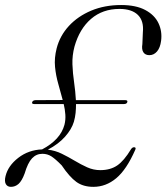

<svg xmlns="http://www.w3.org/2000/svg" viewBox="-35 -733 662 764"><path d="M-13 -32Q-3 -73.5 37.8 -105Q78.5 -136.5 132.5 -138.5Q205.5 -177 221.5 -236.5Q226.5 -256.5 225 -277.2Q223.5 -298 218.5 -319H101Q90.5 -319 93 -326.5Q95.5 -334 106.5 -334.5L214.5 -335Q206.5 -366 197 -398.8Q187.5 -431.5 184 -466.8Q180.5 -502 190.5 -541Q203.5 -591 239.2 -629.8Q275 -668.5 328.2 -690.8Q381.5 -713 447 -713Q506 -713 543 -693.2Q580 -673.5 595.5 -641Q611 -608.5 606 -570.5Q602.5 -543 589.8 -528.2Q577 -513.5 559.5 -513.5Q543 -513.5 535.5 -525Q528 -536.5 531.5 -557.5L533.5 -604.5Q538 -650 513.5 -673.8Q489 -697.5 440.5 -697.5Q373.5 -697.5 327.5 -658Q281.5 -618.5 261.5 -548Q252 -512.5 253.2 -477Q254.5 -441.5 259.8 -405.8Q265 -370 267 -334.5H463.5Q474 -334.5 471.5 -326.5Q469 -319 458.5 -319H267.5Q267.5 -301 265.8 -283.5Q264 -266 259 -248.5Q250 -218.5 223.8 -189Q197.5 -159.5 155.5 -137.5Q185 -134 211 -121.2Q237 -108.5 262 -93.5Q287 -78.5 312 -67.2Q337 -56 364 -56Q404 -56 431.2 -74.5Q458.5 -93 486.5 -139.5Q492 -148 500 -147Q507.5 -146 503 -136.5Q468.5 -58 427.5 -23.8Q386.5 10.5 336.5 10.5Q296 10.5 268.8 -9.2Q241.5 -29 210.5 -75Q185.5 -100.5 169.5 -110.8Q153.5 -121 133.5 -121Q109.5 -121 92.5 -103Q75.5 -85 63 -42.5Q52 -13 38.8 -1.2Q25.5 10.5 8.5 10.5Q-5.5 10.5 -11.8 -0.5Q-18 -11.5 -13 -32Z"/></svg>

Font: Fraunces 72pt S000 Light
Style: Italic
Weight: 300
Italic angle: -16°
Version: Version 1.000; ttfautohint (v1.8.3)